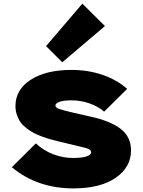

<svg xmlns="http://www.w3.org/2000/svg" viewBox="-20 -1023 784 1054"><path d="M699.2 -196.8Q699.2 -105.5 615.2 -47.1Q531.2 11.2 382.8 11.2Q184.6 11.2 44.9 -105L176.8 -235.8Q219.2 -196.3 272.7 -176Q326.2 -155.8 380.9 -155.8Q429.2 -155.8 454.6 -164.3Q480 -172.9 480 -187Q480 -197.8 467.3 -204.3Q454.6 -210.9 416 -219.2Q410.6 -220.2 361.3 -232.4Q312 -244.6 304.2 -246.1Q277.8 -252.4 257.6 -258.1Q237.3 -263.7 211.2 -273.2Q185.1 -282.7 165.5 -293Q146 -303.2 126.2 -318.4Q106.4 -333.5 93.8 -350.8Q81.1 -368.2 73 -391.4Q64.9 -414.6 64.9 -440.9Q64.9 -531.2 148.9 -585.2Q232.9 -639.2 372.1 -639.2Q463.4 -639.2 542.2 -612.3Q621.1 -585.4 678.2 -535.2L551.8 -410.2Q517.6 -439.5 470 -455.8Q422.4 -472.2 372.1 -472.2Q330.1 -472.2 307.1 -464.1Q284.2 -456.1 284.2 -442.9Q284.2 -432.6 304 -425.3Q323.7 -418 376 -405.8L477.1 -382.8Q585.9 -358.9 642.6 -315.4Q699.2 -272 699.2 -196.8ZM432.1 -1002.9 556.2 -879.9 321.8 -681.2 232.9 -770Z"/></svg>

Font: Sinkin Sans 900 X Black
Style: Regular
Weight: 950
Designer: Keith Bates
Foundry: K-Type
Version: Sinkin Sans (version 1.0)  by Keith Bates   •   © 2014   www